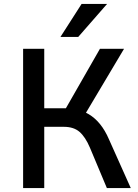

<svg xmlns="http://www.w3.org/2000/svg" viewBox="-20 -952 701 972"><path d="M97 0V-705H204V-404H323L301 -382L486 -705H608L405 -364L359 -399Q397 -393 429 -374Q461 -355 486.5 -323.5Q512 -292 531 -248L642 0H521L435 -205Q412 -259 382.5 -284.5Q353 -310 303 -310H204V0ZM286 -765 393 -932H522L376 -765Z"/></svg>

Font: Nunito Sans 7pt SemiCondensed SemiBold
Style: Regular
Weight: 600
Width: 4
Designer: Vernon Adams
Foundry: Vernon Adams
Version: Version 3.101;gftools[0.9.27]